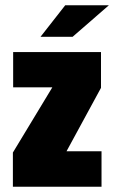

<svg xmlns="http://www.w3.org/2000/svg" viewBox="-20 -710 436 730"><path d="M366 -135V0H29V-130L179 -378H30V-512H364V-376L233 -135ZM228 -690H394L256 -570H134Z"/></svg>

Font: Decalotype Black
Style: Regular
Weight: 900
Designer: Alfredo Marco Pradil
Foundry: Alfredo Marco Pradil
Version: Version 1.0